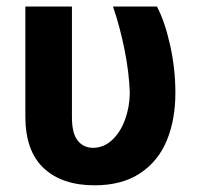

<svg xmlns="http://www.w3.org/2000/svg" viewBox="-20 -550 606 580"><path d="M197.3 -530.3V-196.3Q197.3 -147 214.8 -125.2Q232.4 -103.5 260.7 -103.5Q293.5 -103.5 318.6 -127Q343.8 -150.4 357.7 -188.5Q371.6 -226.6 372.1 -269.5Q370.1 -331.1 356.2 -400.1Q342.3 -469.2 321.3 -530.3H454.1Q478 -484.9 493.9 -413.6Q509.8 -342.3 509.8 -269.5Q509.8 -188.5 483.9 -125.7Q458 -63 403.3 -26.6Q348.6 9.8 265.6 9.8Q167.5 9.8 112.1 -42Q56.6 -93.8 56.6 -198.2V-530.3Z"/></svg>

Font: Pretendard
Style: Bold
Weight: 700
Designer: Base glyphs from Inter by Rasmus Andersson; Hangeul glyphs from Noto Sans CJK(Source Han Sans) by Jang Soo-young and Kan
Foundry: Kil Hyung-jin
Version: Version 1.309